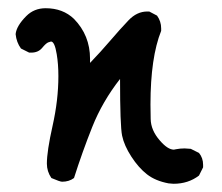

<svg xmlns="http://www.w3.org/2000/svg" viewBox="-20 -457 540 467"><path d="M402 -10 390 -11Q358 -17 337.5 -33Q317 -49 299.5 -76Q282 -103 277 -127Q272 -151 272 -265Q229 -210 204.5 -148.5Q180 -87 160 -24Q148 -15 131 -15Q126 -15 105 -24Q94 -40 94 -59Q94 -89 108 -151.5Q122 -214 122 -272Q122 -301 118 -325Q113 -356 104 -356Q103 -356 97.5 -354Q92 -352 82.5 -340.5Q73 -329 56 -329H51L31 -339Q20 -354 18 -374Q20 -394 44 -418Q63 -437 91 -437Q133 -437 160 -411Q199 -371 199 -314V-304Q225 -331 248.5 -358.5Q272 -386 292.5 -407.5Q313 -429 338 -429H343L362 -419Q372 -405 372 -388V-382Q346 -317 346 -203Q346 -195 346.5 -167.5Q347 -140 369 -115Q388 -93 403 -93L408 -94Q418 -96 429 -96L444 -95L464 -85Q474 -73 474 -56V-50L464 -30Q438 -10 402 -10Z"/></svg>

Font: Xiaolai Mono SC
Style: Regular
Weight: 400
Monospace: yes
Designer: LXGW / Nozomi Seto
Version: Version 3.113;September 30, 2024